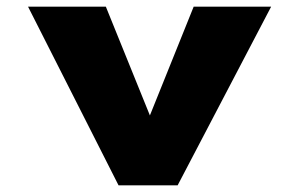

<svg xmlns="http://www.w3.org/2000/svg" viewBox="-20 -555 871 575"><path d="M335 0 64 -535H297L459 -135H399L560 -535H792L512 0Z"/></svg>

Font: Lexend Mega Black
Style: Regular
Weight: 900
Version: Version 1.007